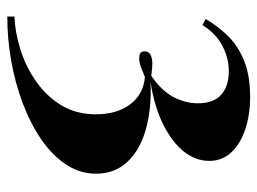

<svg xmlns="http://www.w3.org/2000/svg" viewBox="-112 -460 723 540"><g transform="rotate(90 250.0 -190.5)"><path d="M253 -532Q304 -532 345 -518Q386 -504 409.5 -478.5Q433 -453 433 -417Q433 -379 407 -346Q381 -313 331.5 -288Q282 -263 212 -252Q287 -255 345 -238.5Q403 -222 436 -186.5Q469 -151 469 -99Q469 -53 443 -14Q417 25 372.5 55.5Q328 86 271 107.5Q214 129 151.5 140Q89 151 27 151V131Q72 129 120 114Q168 99 209.5 70Q251 41 276.5 -1Q302 -43 302 -98Q302 -157 274 -194.5Q246 -232 197 -236Q182 -230 169.5 -225Q157 -220 144 -220Q135 -220 130 -223Q125 -226 125 -235Q125 -247 135 -252Q145 -257 159 -257Q167 -257 175.5 -256Q184 -255 194 -254Q237 -284 254 -317.5Q271 -351 271 -385Q271 -429 247 -450.5Q223 -472 181 -472Q143 -472 108.5 -453.5Q74 -435 51 -398L34 -407Q53 -440 80.5 -468.5Q108 -497 150 -514.5Q192 -532 253 -532Z"/></g></svg>

Font: Playfair Display ExtraBold
Style: Regular
Weight: 800
Designer: Claus Eggers Sørensen
Foundry: Claus Eggers Sørensen
Version: Version 1.203